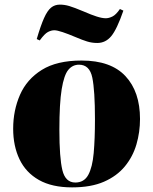

<svg xmlns="http://www.w3.org/2000/svg" viewBox="-20 -797 663 831"><path d="M292 14Q205 14 148.5 -18Q92 -50 64.5 -107.5Q37 -165 37 -240Q37 -319 66.5 -386.5Q96 -454 161 -494.5Q226 -535 333 -535Q460 -535 523 -467.5Q586 -400 586 -282Q586 -225 570.5 -172Q555 -119 520.5 -77Q486 -35 430 -10.5Q374 14 292 14ZM306 -7Q344 -7 362 -40Q380 -73 385.5 -134.5Q391 -196 391 -281Q391 -405 379.5 -461Q368 -517 322 -517Q294 -517 275.5 -494.5Q257 -472 247 -411Q237 -350 237 -235Q237 -114 250 -60.5Q263 -7 306 -7ZM401 -611Q378 -611 357 -617.5Q336 -624 308 -636Q275 -650 251 -658Q227 -666 215 -666Q202 -666 187.5 -658.5Q173 -651 152 -622L139 -628Q156 -686 170.5 -718.5Q185 -751 201 -764Q217 -777 239 -777Q259 -777 279.5 -771Q300 -765 343 -747Q375 -733 398.5 -725.5Q422 -718 438 -718Q451 -718 466.5 -725.5Q482 -733 499 -758L514 -751Q486 -670 461.5 -640.5Q437 -611 401 -611Z"/></svg>

Font: Literata 72pt ExtraBold
Style: Italic
Weight: 800
Italic angle: -2°
Designer: Latin by Veronika Burian and Jose Scaglione. Greek by Irene Vlachou. Cyrillic by Vera Evstafieva
Foundry: TypeTogether
Version: Version 3.002